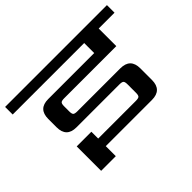

<svg xmlns="http://www.w3.org/2000/svg" viewBox="-152 -839 1056 1056"><g transform="rotate(-45 376.0 -311.0)"><path d="M649 -426H244Q224 -426 218 -420Q212 -414 212 -395V-355Q212 -336 218 -330Q224 -324 244 -324H578Q656 -324 656 -246V-156Q656 -78 578 -78H219V0H105V-190H219V-137H512Q532 -137 538 -143Q544 -149 544 -168V-234Q544 -253 538 -259Q532 -265 512 -265H178Q101 -265 101 -343V-407Q101 -485 178 -485H536V-563H-20V-622H772V-563H649Z"/></g></svg>

Font: Sarpanch Medium
Style: Regular
Weight: 500
Designer: Manushi Parikh (Devanagari and Latin), Jyotish Sonowal (Devanagari)
Foundry: Indian Type Foundry
Version: Version 2.004;PS 1.0;hotconv 1.0.78;makeotf.lib2.5.61930; tt